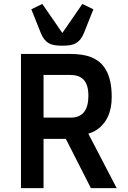

<svg xmlns="http://www.w3.org/2000/svg" viewBox="-20 -977 667 997"><path d="M88.9 -696.8H348.1Q376 -696.8 402.6 -693.1Q429.2 -689.5 452.9 -680.2Q476.6 -670.9 496.1 -655Q515.6 -639.2 530 -614.3Q544.4 -589.4 552.2 -554.7Q560.1 -520 560.1 -473.1Q560.1 -441.9 554.9 -417.2Q549.8 -392.6 541.3 -373.5Q532.7 -354.5 521.7 -340.3Q510.7 -326.2 499.5 -315.9Q472.7 -292.5 439 -283.2V-282.2L585.9 0H452.1L321.8 -255.9H206.1V0H88.9ZM347.2 -366.2Q439 -366.2 439 -480Q439 -509.8 432.4 -530.5Q425.8 -551.3 413.3 -564Q400.9 -576.7 383.3 -582.3Q365.7 -587.9 344.2 -587.9H206.1V-366.2ZM303.7 -739.7Q282.2 -739.7 265.1 -742.2Q248 -744.6 234.6 -752Q221.2 -759.3 210.7 -772.2Q200.2 -785.2 191.9 -805.7L142.6 -928.7L199.7 -956.5L303.7 -805.7L407.7 -956.5L464.8 -928.7L416 -805.7Q407.7 -785.2 397 -772.2Q386.2 -759.3 372.8 -752Q359.4 -744.6 342.3 -742.2Q325.2 -739.7 303.7 -739.7Z"/></svg>

Font: Doppio One
Style: Regular
Weight: 400
Designer: Szymon Celej
Foundry: Szymon Celej
Version: Version 1.002